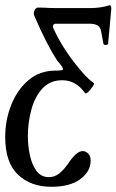

<svg xmlns="http://www.w3.org/2000/svg" viewBox="-38 -445 447 737"><path d="M159 272Q80 272 31 225.5Q-18 179 -18 81Q-18 16 5 -42Q28 -100 71 -137Q114 -174 176 -174Q204 -174 204 -179Q204 -183 199.5 -190Q195 -197 182 -212Q162 -242 139.5 -286Q117 -330 93 -386Q90 -394 94.5 -405Q99 -416 109 -416Q123 -416 131.5 -415.5Q140 -415 150.5 -414.5Q161 -414 181 -414H309Q327 -414 345.5 -416.5Q364 -419 383 -425Q390 -425 389 -408L377 -278Q377 -273 368.5 -272.5Q360 -272 359 -277L351 -321Q348 -341 336.5 -347.5Q325 -354 305 -354H175Q169 -354 166 -348Q163 -342 168 -334Q186 -295 209 -259Q232 -223 252 -199Q293 -146 322 -126Q325 -124 318 -113Q311 -102 301.5 -93Q292 -84 289 -87Q254 -137 201 -137Q154 -137 125 -105.5Q96 -74 82.5 -24.5Q69 25 69 77Q69 116 77 152Q85 188 102.5 211.5Q120 235 150 235Q171 235 188.5 221.5Q206 208 223 184Q255 135 279 135Q292 135 301 145Q310 155 310 171Q310 213 270.5 242.5Q231 272 159 272Z"/></svg>

Font: Junicode Two Beta Condensed Medium
Style: Italic
Weight: 500
Width: 3
Italic angle: -9°
Version: Version 1.053; ttfautohint (v1.8.4)